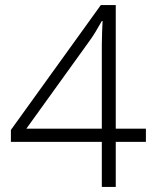

<svg xmlns="http://www.w3.org/2000/svg" viewBox="-20 -738 611 758"><path d="M556 -178H437V0H382V-178H23V-225L378 -718H437V-230H556ZM382 -495Q382 -534 382 -561Q382 -588 383 -609.5Q384 -631 385 -655H382Q369 -632 357 -612Q345 -592 328 -569L84 -230H382Z"/></svg>

Font: RS Noto Sans Light
Style: Regular
Weight: 300
Designer: Monotype Design Team
Foundry: Monotype Imaging Inc.
Version: Version 3.10